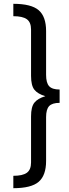

<svg xmlns="http://www.w3.org/2000/svg" viewBox="-20 -854 363 1008"><path d="M50 -834Q144 -834 183 -800.5Q222 -767 222 -691V-461Q222 -419 238 -401.5Q254 -384 293 -384V-314Q254 -314 238 -297Q222 -280 222 -239V-9Q222 67 183 100.5Q144 134 50 134V69Q99 69 121 53Q143 37 143 -1V-243Q143 -293 160.5 -315Q178 -337 218 -349Q178 -361 160.5 -383Q143 -405 143 -456V-699Q143 -737 121 -753Q99 -769 50 -769Z"/></svg>

Font: FiraGO Book
Style: Regular
Weight: 350
Designer: bBox Type
Foundry: bBox Type GmbH
Version: Version 1.001;PS 001.001;hotconv 1.0.88;makeotf.lib2.5.64775